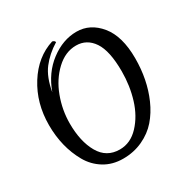

<svg xmlns="http://www.w3.org/2000/svg" viewBox="-187 -998 1175 1193"><g transform="rotate(-30 401.0 -401.0)"><path d="M182 -330Q182 -201 229.5 -118Q277 -35 372 -35Q449 -35 508 -98Q567 -161 595.5 -254Q624 -347 624 -450Q624 -597 579 -664Q534 -731 457 -731Q380 -731 315 -670Q250 -609 216 -517.5Q182 -426 182 -330ZM134 -107Q65 -229 65 -386Q65 -543 142 -665.5Q219 -788 342 -827Q359 -823 361 -811Q291 -768 246.5 -710Q202 -652 185 -553Q227 -670 316 -737Q405 -804 502.5 -804Q600 -804 668.5 -720.5Q737 -637 737 -479Q737 -325 682 -200Q653 -134 610 -84.5Q567 -35 502.5 -5Q438 25 361.5 25Q285 25 226.5 -11Q168 -47 134 -107Z"/></g></svg>

Font: Merienda
Style: Regular
Weight: 400
Designer: Eduardo Rodriguez Tunni
Foundry: Eduardo Rodriguez Tunni
Version: Version 1.001